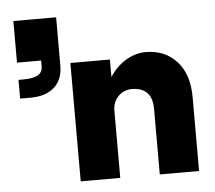

<svg xmlns="http://www.w3.org/2000/svg" viewBox="-51 -752 903 808"><g transform="rotate(-5 401.0 -348.5)"><path d="M34.2 -696.8H214.8V-492.2Q214.8 -433.6 178.7 -401.4Q142.6 -369.1 79.1 -369.1H34.2V-448.2H53.2Q96.2 -448.2 116.2 -459.7Q136.2 -471.2 136.2 -498V-521H34.2ZM257.8 -500H424.8V-425.8Q452.1 -469.2 493.2 -493.7Q534.2 -518.1 577.1 -518.1Q658.2 -518.1 708 -463.6Q757.8 -409.2 757.8 -312V0H591.8V-276.9Q591.8 -323.2 569.6 -345.7Q547.4 -368.2 506.8 -368.2Q471.7 -368.2 448.2 -344.2Q424.8 -320.3 424.8 -283.2V0H257.8Z"/></g></svg>

Font: Overused Grotesk ExtraBold
Style: Regular
Weight: 800
Version: Version 0.002